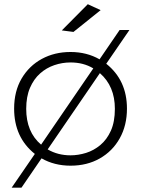

<svg xmlns="http://www.w3.org/2000/svg" viewBox="-20 -766 654 890"><path d="M79.5 104H34L141.5 -52.5Q45.5 -129 45.5 -262.5Q45.5 -343 80.2 -402Q115 -461 174 -493Q233 -525 307 -525Q382 -525 441.5 -491L534.5 -627H580L472.5 -470.5Q568.5 -394 568.5 -262.5Q568.5 -184.5 535 -124.8Q501.5 -65 442.5 -31.5Q383.5 2 307 2Q232 2 172.5 -32ZM170.5 -95.5 412.5 -449Q367 -476.5 307 -476.5Q268.5 -476.5 231.8 -464Q195 -451.5 165.8 -425.5Q136.5 -399.5 119 -358.8Q101.5 -318 101.5 -261.5Q101.5 -154 170.5 -95.5ZM307 -46Q342.5 -46 378.8 -57.2Q415 -68.5 445.2 -93.8Q475.5 -119 494 -160.2Q512.5 -201.5 512.5 -261.5Q512.5 -366.5 443 -427L201 -73.5Q248 -46 307 -46ZM320.5 -618 266.5 -625 387 -746.5 446.5 -719Z"/></svg>

Font: Argentum Novus Light
Style: Regular
Weight: 300
Designer: Julieta Ulanovsky (font) & Cristiano Sobral (main changes)
Foundry: Julieta Ulanovsky (font) & Cristiano Sobral (main changes)
Version: Version 3.00;November 27, 2020;FontCreator 13.0.0.2655 64-bi